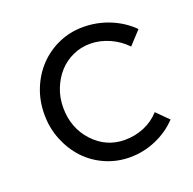

<svg xmlns="http://www.w3.org/2000/svg" viewBox="-97 -593 702 700"><g transform="rotate(-20 254.5 -243.5)"><path d="M298 -57Q338 -57 373.5 -72Q409 -87 434 -115L479 -70Q444 -33 395.5 -12Q347 9 294 9Q244 9 199.5 -10.5Q155 -30 123 -64Q91 -98 72 -144.5Q53 -191 53 -244Q53 -297 71.5 -343Q90 -389 122.5 -423Q155 -457 199 -476.5Q243 -496 294 -496Q348 -496 397 -476Q446 -456 482 -420L435 -369Q409 -397 372 -413.5Q335 -430 297 -430Q261 -430 229.5 -415.5Q198 -401 175.5 -376Q153 -351 139.5 -317Q126 -283 126 -244Q126 -165 176 -111Q226 -57 298 -57Z"/></g></svg>

Font: Red Hat Text
Style: Regular
Weight: 400
Designer: Pentagram / MCKL
Foundry: Pentagram / MCKL
Version: Version 1.005; Red Hat Text